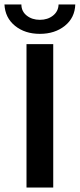

<svg xmlns="http://www.w3.org/2000/svg" viewBox="-32 -842 358 862"><path d="M87 -644H207V0H87ZM-12 -822H64Q64 -791 88 -772Q112 -753 147 -753Q182 -753 206 -772Q230 -791 231 -822H306Q304 -762 259 -726Q214 -690 147 -690Q80 -690 35.5 -726Q-9 -762 -12 -822Z"/></svg>

Font: Montserrat Ace
Style: Bold
Weight: 600
Designer: Julieta Ulanovsky
Foundry: Julieta Ulanovsky
Version: Version 1